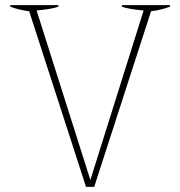

<svg xmlns="http://www.w3.org/2000/svg" viewBox="-20 -720 704 750"><path d="M94 -676Q54 -681 20 -694V-700H208V-694Q186 -685 123 -679L333 -17L541 -679Q478 -685 456 -694V-700H644V-694Q610 -681 570 -676L348 10H316Z"/></svg>

Font: Trirong Thin
Style: Regular
Weight: 250
Designer: Katatrad Team
Foundry: CadsonDemak
Version: Version 1.001